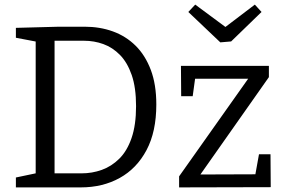

<svg xmlns="http://www.w3.org/2000/svg" viewBox="-20 -814 1239 834"><path d="M347 -698Q414 -698 470.5 -677.5Q527 -657 569 -615.5Q611 -574 635 -510.5Q659 -447 659 -360Q659 -242 616.5 -162Q574 -82 500 -41Q426 0 331 0H49V-43L149 -64L135 -46V-650L149 -631L49 -650V-693L237 -698ZM334 -61Q380 -61 422 -76Q464 -91 498 -124.5Q532 -158 551.5 -214.5Q571 -271 571 -353Q571 -434 552 -488.5Q533 -543 501 -575.5Q469 -608 429 -622.5Q389 -637 345 -637H202L217 -652V-46L202 -61ZM1155 -144 1156 -1 758 0V-48L1070 -489L1082 -472H806L830 -491L817 -396H767L766 -528H1148V-479L835 -34L831 -56L1108 -57L1085 -33L1105 -144ZM1087 -794 1116 -762 984 -634 937 -630 798 -762 828 -794 986 -677H933Z"/></svg>

Font: Bitter Thin
Style: Regular
Weight: 400
Version: Version 3.021